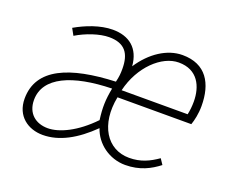

<svg xmlns="http://www.w3.org/2000/svg" viewBox="-89 -633 943 787"><g transform="rotate(20 382.5 -240.0)"><path d="M158 12C230 12 300 -27 368 -94C388 -33 448 12 518 12C581 12 626 -12 662 -40L646 -64C610 -39 574 -21 523 -21C426 -21 369 -112 394 -238H716C723 -258 730 -288 730 -322C730 -420 689 -492 586 -492C519 -492 453 -448 407 -378C401 -455 353 -492 282 -492C227 -492 167 -468 122 -442L138 -413C181 -439 237 -458 278 -458C348 -458 373 -420 373 -354C373 -335 372 -320 366 -296C169 -288 38 -236 38 -103C38 -27 94 12 158 12ZM168 -21C116 -21 76 -52 76 -111C76 -211 190 -260 361 -264C351 -212 350 -178 357 -125C289 -54 218 -21 168 -21ZM400 -271C426 -381 508 -458 582 -458C665 -458 694 -394 694 -328C694 -307 692 -290 688 -271Z"/></g></svg>

Font: Source Sans Pro Light
Style: Italic
Weight: 300
Italic angle: -11°
Designer: Paul D. Hunt
Foundry: Adobe Systems Incorporated
Version: Version 3.006;hotconv 1.0.111;makeotfexe 2.5.65597